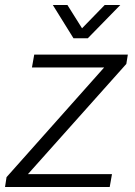

<svg xmlns="http://www.w3.org/2000/svg" viewBox="-30 -743 537 763"><path d="M-10 0 -4 -39 384 -475H97L106 -526H478L472 -489L81 -51H415L406 0ZM448 -723 319 -591H262L180 -723H238L309 -610H276L386 -723Z"/></svg>

Font: Archivo SemiBold ExtraLight
Style: Italic
Weight: 250
Italic angle: -10°
Version: Version 2.001